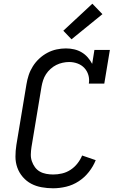

<svg xmlns="http://www.w3.org/2000/svg" viewBox="-20 -1003 640 1031"><path d="M265 8Q234 8 203.5 2.5Q173 -3 147.5 -16.5Q122 -30 102.5 -52.5Q83 -75 73 -103Q63 -131 63 -162Q63 -193 68 -225L122 -550Q126 -575 134 -599.5Q142 -624 156.5 -647Q171 -670 191 -688.5Q211 -707 234.5 -719.5Q258 -732 283.5 -737.5Q309 -743 334 -743Q357 -743 378.5 -738Q400 -733 418.5 -722Q437 -711 451 -695Q465 -679 475 -660L487 -735H570L540 -554H457Q461 -578 454.5 -600Q448 -622 433 -638Q418 -654 396.5 -662Q375 -670 351 -670Q334 -670 316 -666Q298 -662 282 -654Q266 -646 251.5 -633Q237 -620 227 -604.5Q217 -589 211.5 -572Q206 -555 203 -538L149 -213Q146 -193 145.5 -174Q145 -155 151 -137.5Q157 -120 167.5 -105.5Q178 -91 193.5 -82Q209 -73 228 -69.5Q247 -66 266 -66Q289 -66 313 -71.5Q337 -77 358.5 -91Q380 -105 396 -125.5Q412 -146 421 -168L494 -143Q481 -110 457.5 -80Q434 -50 402.5 -29.5Q371 -9 335.5 -0.5Q300 8 265 8ZM364 -792 320 -838 476 -983 530 -927Z"/></svg>

Font: Iosevka Etoile
Style: Italic
Weight: 400
Italic angle: -9°
Designer: Belleve Invis
Foundry: Belleve Invis
Version: Version 22.1.2; ttfautohint (v1.8.4)